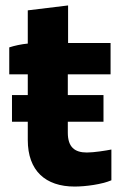

<svg xmlns="http://www.w3.org/2000/svg" viewBox="-20 -678 445 705"><path d="M24 -231H82V-164C82 -51 147 7 254 7C294 7 354 -1 389 -16V-129C369 -125 325 -118 299 -118C254 -118 229 -138 229 -191V-231H360V-329H229V-405H386V-520H230V-658L82 -640V-518C59 -516 32 -510 14 -504V-405H82V-329H24Z"/></svg>

Font: Fixel Display Bold
Style: Bold
Weight: 700
Designer: AlfaBravo + MacPaw
Foundry: Kyrylo Tkachov, Marchela Mozhyna, Serhii Makarenko, Maria Weinstein, Zakhar Kryvoshyya
Version: Version 1.211